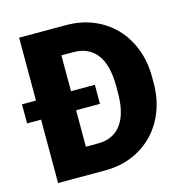

<svg xmlns="http://www.w3.org/2000/svg" viewBox="-105 -809 871 907"><g transform="rotate(-15 330.5 -355.5)"><path d="M68.4 0V-310.1H0V-403.3H68.4V-710.9H297.4Q369.6 -710.9 430.2 -686Q490.7 -661.1 534.4 -616Q578.1 -570.8 602.5 -508.1Q627 -445.3 627 -370.1V-340.3Q627 -264.6 602.5 -202.1Q578.1 -139.6 534.4 -94.7Q490.7 -49.8 430.7 -24.9Q370.6 0 299.3 0ZM356.4 -310.1H239.7V-131.8H299.3Q373 -131.8 412.6 -184.3Q452.1 -236.8 452.1 -340.3V-371.1Q452.1 -474.1 412.6 -526.4Q373 -578.6 297.4 -578.6H239.7V-403.3H356.4Z"/></g></svg>

Font: RobotoDraft
Style: Black
Weight: 900
Designer: Google
Version: Version 2.000980w3; 2014; ttfautohint (v1.1) -l 5 -r 24 -G 4